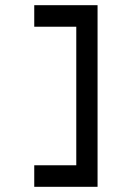

<svg xmlns="http://www.w3.org/2000/svg" viewBox="-20 -645 528 740"><path d="M112 75H356V-625H112V-542H274V-8H112Z"/></svg>

Font: Charger Monospace
Style: Regular
Weight: 400
Designer: Jasper
Foundry: Cannot Into Space Fonts
Version: Version 0.980